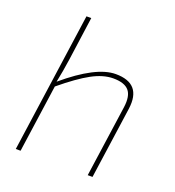

<svg xmlns="http://www.w3.org/2000/svg" viewBox="-128 -801 823 903"><g transform="rotate(20 283.5 -350.0)"><path d="M175 -700 145 -484Q136 -420 124 -363Q276 -492 374 -492Q505 -492 487 -360L436 0H412L463 -359Q471 -417 448.5 -443Q426 -469 370 -469Q320 -469 263 -438Q206 -407 124 -339L76 0H52L151 -700Z"/></g></svg>

Font: Exo 2.0 Thin
Style: Italic
Weight: 250
Italic angle: -8°
Designer: Natanael Gama
Version: Version 1.001;PS 001.001;hotconv 1.0.70;makeotf.lib2.5.58329